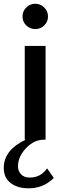

<svg xmlns="http://www.w3.org/2000/svg" viewBox="-62 -745 333 1024"><path d="M174 -609.5Q154 -590 126 -590Q98 -590 78 -609.5Q58 -629 58 -657Q58 -685 78 -705Q98 -725 126 -725Q154 -725 174 -705Q194 -685 194 -657Q194 -629 174 -609.5ZM189 153 225 204Q165 264 78 259Q24 256 -9 228Q-42 200 -42 151Q-42 55 75 0H70V-500H181V0H172Q120 0 77 45Q34 90 34 142Q34 168 50.5 185Q67 202 97 202Q155 202 189 153Z"/></svg>

Font: Orkney Medium
Style: Regular
Weight: 500
Designer: Samuel Oakes and Alfredo Marco Pradil
Foundry: Alfredo Marco Pradil
Version: 1.0; ttfautohint (v1.5)